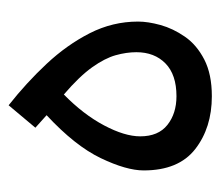

<svg xmlns="http://www.w3.org/2000/svg" viewBox="-53 -458 511 445"><g transform="rotate(-90 202.5 -235.5)"><path d="M202 0Q129 0 79.5 -38.5Q30 -77 30 -158Q30 -198 58.5 -257.5Q87 -317 158 -383L129 -409L181 -471Q233 -430 277 -383Q321 -336 348 -283Q375 -230 375 -171Q375 -148 367 -119Q359 -90 340 -62.5Q321 -35 287 -17.5Q253 0 202 0ZM202 -82Q252 -82 278 -107.5Q304 -133 304 -175Q304 -198 297 -223Q290 -248 269 -277.5Q248 -307 206 -343Q160 -298 134.5 -250Q109 -202 109 -166Q109 -124 135.5 -103Q162 -82 202 -82Z"/></g></svg>

Font: TSCustom
Style: Regular
Weight: 400
Designer: Monotype Design Team
Foundry: Monotype Imaging Inc.
Version: Version 2.004; ttfautohint (v1.8.3) -l 8 -r 50 -G 200 -x 14 